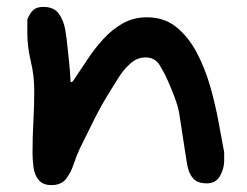

<svg xmlns="http://www.w3.org/2000/svg" viewBox="-20 -555 714 555"><path d="M129 -20Q104 -20 92 -34.5Q80 -49 77 -70.5Q74 -92 74 -112Q74 -158 76.5 -204Q79 -250 79 -292Q79 -337 69 -378Q59 -419 59 -460V-499Q68 -520 78 -527.5Q88 -535 105 -535Q136 -535 150 -515.5Q164 -496 168.5 -469.5Q173 -443 175 -421Q176 -410 179.5 -378Q183 -346 184 -318H188L192 -322Q211 -350 232 -382Q253 -414 278.5 -442Q304 -470 335 -487.5Q366 -505 405 -505Q455 -505 490 -476.5Q525 -448 549 -402.5Q573 -357 588 -304Q603 -251 612 -201Q621 -151 628 -115V-90Q628 -68 616 -46.5Q604 -25 578 -25Q551 -25 538.5 -39Q526 -53 522 -75Q520 -84 517 -104.5Q514 -125 510 -149.5Q506 -174 503 -195.5Q500 -217 498 -227Q495 -247 484.5 -274.5Q474 -302 465 -322Q456 -343 442 -366Q428 -389 401 -389Q377 -389 357.5 -372Q338 -355 323.5 -332Q309 -309 298 -291Q273 -251 253 -211Q233 -171 210 -124Q201 -105 193 -80.5Q185 -56 171 -38Q157 -20 129 -20Z"/></svg>

Font: Fuzzy Bubbles
Style: Bold
Weight: 700
Designer: Robert E. Leuschke
Foundry: Robert E. Leuschke
Version: Version 1.010; ttfautohint (v1.8.3)